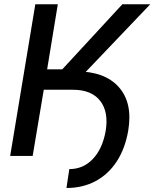

<svg xmlns="http://www.w3.org/2000/svg" viewBox="-20 -748 741 921"><path d="M227.1 -317.4 241.2 -405.8H344.2Q482.9 -405.8 550 -330.1Q617.2 -254.4 595.2 -122.1Q580.6 -36.1 540.3 25.9Q500 87.9 438.5 120.8Q377 153.8 298.8 153.8L312.5 63Q378.9 63.5 425.3 14.6Q471.7 -34.2 486.8 -119.6Q502 -211.4 460.4 -264.4Q418.9 -317.4 330.1 -317.4ZM28.8 0 149.4 -727.5H257.3L206.1 -415.5H278.8L566.9 -727.5H700.7L309.6 -317.4H189.9L136.7 0Z"/></svg>

Font: Inter 24pt Medium
Style: Italic
Weight: 500
Italic angle: -9.3988°
Designer: Rasmus Andersson
Foundry: rsms
Version: Version 4.001;git-66647c0bb